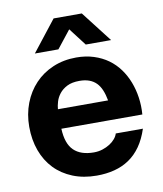

<svg xmlns="http://www.w3.org/2000/svg" viewBox="-83 -790 739 871"><g transform="rotate(-10 287.0 -355.0)"><path d="M170.9 -224.1Q173.8 -154.8 205.8 -123.8Q237.8 -92.8 297.9 -92.8Q319.3 -92.8 338.1 -98.9Q356.9 -105 371.8 -114.5Q386.7 -124 396.7 -136Q406.7 -147.9 410.2 -160.2H535.2Q520 -113.8 496.8 -80.8Q473.6 -47.9 442.9 -27.1Q412.1 -6.3 374.5 3.4Q336.9 13.2 293 13.2Q231.9 13.2 182.9 -6.6Q133.8 -26.4 99.6 -62Q65.4 -97.7 47.1 -147.7Q28.8 -197.8 28.8 -257.8Q28.8 -315.9 48.1 -366Q67.4 -416 102.1 -452.6Q136.7 -489.3 185.5 -510Q234.4 -530.8 293 -530.8Q336.9 -530.8 373.5 -519Q410.2 -507.3 439 -486.6Q467.8 -465.8 488.8 -437Q509.8 -408.2 522.9 -374Q536.1 -339.8 541.5 -301.8Q546.9 -263.7 543.9 -224.1ZM401.9 -314Q397 -341.3 388.4 -361.8Q379.9 -382.3 366.5 -396Q353 -409.7 334 -416.7Q314.9 -423.8 289.1 -423.8Q254.4 -423.8 231.9 -412.4Q209.5 -400.9 196.3 -384Q183.1 -367.2 177.5 -348.1Q171.9 -329.1 170.9 -314ZM353 -723.1 462.9 -581.1H346.2L284.2 -662.1L220.2 -581.1H111.8L223.1 -723.1Z"/></g></svg>

Font: XB Khoramshahr
Style: Bold
Weight: 700
Designer: Behnam
Foundry: Irmug
Version: Version 8.005 2009